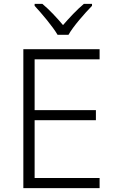

<svg xmlns="http://www.w3.org/2000/svg" viewBox="-20 -967 593 987"><path d="M276 -788H332C356 -831 415 -898 453 -937V-947H411C375 -917 336 -875 304 -838C273 -875 234 -917 198 -947H158V-937C194 -898 251 -831 276 -788ZM492 0V-52H158V-349H473V-401H158V-662H492V-714H100V0Z"/></svg>

Font: Noto Sans Khmer UI Light
Style: Regular
Weight: 300
Designer: Danh Hong and the Monotype Design Team
Foundry: Monotype Imaging Inc.
Version: Version 2.002